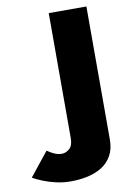

<svg xmlns="http://www.w3.org/2000/svg" viewBox="-281 -763 739 1069"><g transform="rotate(-10 88.5 -228.0)"><path d="M-73 52 -180 186Q-155 200 -122.5 213Q-90 226 -50.5 235Q-11 244 31 244Q82 244 127.5 234Q173 224 208.5 201.5Q244 179 264.5 142Q285 105 285 52V-700H72V6Q72 49 51.5 66.5Q31 84 8 84Q-13 84 -35 74Q-57 64 -73 52Z"/></g></svg>

Font: Jost ExtraBold
Style: Regular
Weight: 800
Version: Version 3.710